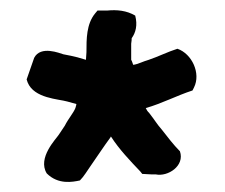

<svg xmlns="http://www.w3.org/2000/svg" viewBox="-20 -693 447 382"><path d="M33 -535 35 -529C48 -497 97 -496 114 -491L132 -486C132 -485 131 -481 130 -478C126 -468 116 -457 109 -443L97 -425C92 -417 54 -379 73 -348C96 -325 125 -331 139 -334C147 -342 154 -354 159 -361C173 -381 186 -401 200 -420V-421H201C217 -396 239 -373 259 -352L263 -347L282 -346H290C314 -341 348 -363 338 -392C325 -405 313 -421 302 -435C293 -445 288 -454 277 -468C273 -472 272 -474 270 -478C302 -487 332 -503 363 -513L366 -519C380 -547 362 -586 333 -596C314 -590 294 -580 276 -574C265 -571 254 -565 245 -564C244 -566 243 -571 241 -574V-606C241 -609 242 -610 242 -617C250 -628 254 -643 249 -662C232 -672 213 -674 193 -672H174L169 -666C152 -645 152 -616 152 -589L151 -574L134 -579C126 -581 117 -583 106 -585C99 -587 61 -603 48 -578Z"/></svg>

Font: Hussar Pisanka
Style: Bd
Weight: 700
Designer: Robert Jablonski
Foundry: Cannot Into Space Fonts
Version: Version 1.070